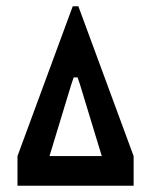

<svg xmlns="http://www.w3.org/2000/svg" viewBox="-20 -595 484 615"><path d="M36 0H408V-95L231 -575H213L36 -95ZM138.5 -95 208.5 -325 216 -347H228.5L236 -325L306 -95Z"/></svg>

Font: League Gothic SemiExpanded
Style: Regular
Weight: 400
Width: 6
Designer: The League of Moveable Type
Version: Version 1.600; ttfautohint (v1.8.3)